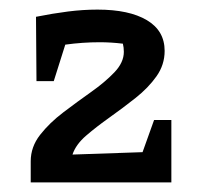

<svg xmlns="http://www.w3.org/2000/svg" viewBox="-20 -754 419 400"><path d="M44 -374V-418Q44 -448 63.5 -473Q83 -498 112 -520Q141 -542 170 -562.5Q199 -583 218.5 -603.5Q238 -624 238 -646Q238 -655 236 -663Q211 -666 188 -666Q152 -666 116 -661L92 -585H56L55 -719Q90 -726 121.5 -730Q153 -734 183 -734Q249 -734 286 -712Q323 -690 323 -648Q323 -619 306 -595Q289 -571 262.5 -550Q236 -529 208.5 -509.5Q181 -490 159.5 -471.5Q138 -453 131 -432L277 -437L301 -504H337V-374Z"/></svg>

Font: Piazzolla SC SemiBold
Style: Regular
Weight: 600
Designer: Juan Pablo del Peral
Foundry: Huerta Tipografica
Version: Version 1.330